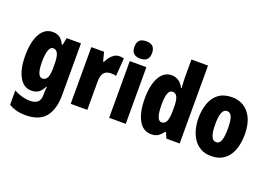

<svg xmlns="http://www.w3.org/2000/svg" viewBox="-133 -1148 2470 1760"><g transform="rotate(20 1102.0 -268.0)"><path d="M197 -563Q236 -563 262.5 -546Q289 -529 312 -484H321L334 -553H474V-49Q474 90 413.5 165Q353 240 219 240Q170 240 130.5 229.5Q91 219 56 198V59Q100 82 138.5 92Q177 102 214 102Q258 102 285 81.5Q312 61 312 11V5Q312 -12 313.5 -34Q315 -56 317 -71H312Q290 -28 262.5 -9Q235 10 192 10Q118 10 75 -66Q32 -142 32 -272Q32 -408 75.5 -485.5Q119 -563 197 -563ZM250 -424Q225 -424 210.5 -386.5Q196 -349 196 -270Q196 -129 251 -129Q283 -129 297.5 -159.5Q312 -190 312 -256V-285Q312 -359 297.5 -391.5Q283 -424 250 -424Z M846 -563Q856 -563 866 -562Q876 -561 891 -557L878 -383Q859 -389 828 -389Q780 -389 758.5 -360.5Q737 -332 737 -278V0H575V-553H699L722 -465H730Q740 -488 756.5 -510.5Q773 -533 796 -548Q819 -563 846 -563Z M1031 -776Q1076 -776 1096.5 -754.5Q1117 -733 1117 -691Q1117 -607 1031 -607Q945 -607 945 -691Q945 -734 965.5 -755Q986 -776 1031 -776ZM1112 -553V0H950V-553Z M1361 10Q1282 10 1239 -67.5Q1196 -145 1196 -278Q1196 -411 1239 -487Q1282 -563 1356 -563Q1394 -563 1424 -544Q1454 -525 1476 -482H1481Q1479 -520 1477.5 -546Q1476 -572 1476 -588V-760H1638V0H1508L1485 -54H1476Q1450 -20 1425.5 -5Q1401 10 1361 10ZM1414 -125Q1447 -125 1461.5 -158Q1476 -191 1476 -265V-297Q1476 -363 1461.5 -393.5Q1447 -424 1415 -424Q1360 -424 1360 -280Q1360 -125 1414 -125Z M2171 -278Q2171 -225 2159.5 -173.5Q2148 -122 2122 -80.5Q2096 -39 2052.5 -14.5Q2009 10 1945 10Q1886 10 1843.5 -14Q1801 -38 1773.5 -79Q1746 -120 1733 -171.5Q1720 -223 1720 -278Q1720 -358 1743 -422.5Q1766 -487 1816 -525Q1866 -563 1947 -563Q2048 -563 2109.5 -489Q2171 -415 2171 -278ZM1884 -276Q1884 -125 1946 -125Q1980 -125 1993.5 -163.5Q2007 -202 2007 -278Q2007 -354 1993.5 -391Q1980 -428 1946 -428Q1914 -428 1899 -391Q1884 -354 1884 -276Z"/></g></svg>

Font: Noto Sans Gujarati UI ExtraCondensed Black
Style: Regular
Weight: 900
Width: 2
Designer: Jelle Bosma - Monotype Design Team, Universal Thirst
Foundry: Monotype Imaging Inc.
Version: Version 2.106; ttfautohint (v1.8.4.7-5d5b)